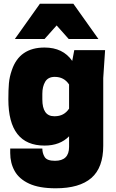

<svg xmlns="http://www.w3.org/2000/svg" viewBox="-20 -800 625 1034"><path d="M280 214Q191 214 137 189Q83 164 59 121Q35 78 35 24V0H208Q208 25 220.5 45.5Q233 66 276 66Q352 66 352 -9V-66Q303 -16 220 -16Q25 -16 25 -265Q25 -316 28 -351Q31 -386 44 -423Q85 -544 220 -544Q319 -544 369 -472L380 -530H546L536 -380V-15Q536 103 472 158.5Q408 214 280 214ZM510 -590H350L285 -663L220 -590H60L195 -780H375ZM275 -174Q325 -174 352 -215V-345Q325 -386 275 -386Q239 -386 223.5 -360Q208 -334 208 -295V-265Q208 -174 272 -174Z"/></svg>

Font: Tanohe Sans ExtraBold
Style: Regular
Weight: 800
Designer: Village Type and Design LLC & Cristiano Sobral
Foundry: Cooper Hewitt Smithsonian Design Museum
Version: Version 1.00;September 29, 2021;FontCreator 13.0.0.2655 64-b